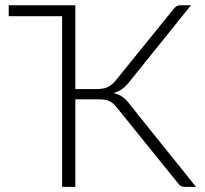

<svg xmlns="http://www.w3.org/2000/svg" viewBox="-20 -728 798 748"><path d="M743.5 0H699.5Q689.5 0 683 -4.5Q676.5 -9 669.5 -19L437.5 -306Q430.5 -315 423.8 -321.8Q417 -328.5 408.8 -332.8Q400.5 -337 390 -339Q379.5 -341 365 -341H273.5V0H222V-665H14V-707.5H273.5V-381H355.5Q368 -381 378.2 -382.5Q388.5 -384 397.5 -387.8Q406.5 -391.5 415 -398.5Q423.5 -405.5 432.5 -416.5L655 -691.5Q660 -698.5 667 -703Q674 -707.5 682.5 -707.5H724L483 -408Q470 -391 455.5 -381Q441 -371 422 -365.5Q444.5 -360.5 459.8 -348.8Q475 -337 489.5 -316.5Z"/></svg>

Font: Lato 2
Style: Regular
Weight: 300
Designer: Lukasz Dziedzic with Adam Twardoch and Botio Nikoltchev
Foundry: tyPoland Lukasz Dziedzic
Version: Version 2.015; 2015-08-06; http://www.latofonts.com/